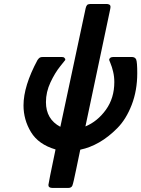

<svg xmlns="http://www.w3.org/2000/svg" viewBox="-20 -742 704 957"><path d="M97.2 -216.8Q97.2 -313 167 -442.9Q173.8 -452.6 179 -455.3Q184.1 -458 195.8 -458H280.8Q293.9 -458 297.4 -456.5Q300.8 -455.1 305.2 -448.2V-442.9L279.8 -411.1Q253.9 -378.9 231.4 -331.1Q209 -283.2 209 -232.9Q209 -147.9 280.8 -109.9L407.2 -702.1L410.2 -710.9Q413.1 -715.8 414.6 -717.5Q416 -719.2 420.9 -720.7Q425.8 -722.2 436 -722.2H499Q501 -722.2 508.1 -722.2Q515.1 -722.2 517.6 -721.7Q520 -721.2 523.9 -719.5Q527.8 -717.8 529.3 -714.8Q530.8 -711.9 530.8 -707Q530.8 -702.1 525.9 -680.2L405.8 -111.8Q465.8 -136.7 507.8 -194.8Q549.8 -252.9 549.8 -333Q549.8 -359.9 543.9 -384.5Q538.1 -409.2 531 -425.5Q523.9 -441.9 523.9 -443.8Q525.9 -458 545.9 -458H636.2Q653.3 -458 658.7 -445.6Q664.1 -433.1 664.1 -377Q664.1 -291 636.5 -219.5Q608.9 -147.9 564.9 -103.5Q521 -59.1 474.6 -32.5Q428.2 -5.9 380.9 3.9L379.9 4.9Q372.1 44.9 359.9 101.1Q345.7 170.9 340.8 182.9Q335.9 194.8 319.8 194.8H242.2Q221.2 194.8 221.2 180.2Q221.2 173.3 256.8 2.9Q171.9 -22 134.5 -83.5Q97.2 -145 97.2 -216.8Z"/></svg>

Font: CMU Sans Serif
Style: BoldOblique
Weight: 700
Italic angle: -12°
Version: Version 0.7.0